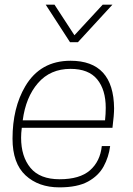

<svg xmlns="http://www.w3.org/2000/svg" viewBox="-20 -800 575 828"><path d="M236 8Q146 8 90 -44Q34 -96 34 -202Q34 -335 89 -428Q154 -538 284 -538Q470 -538 472 -333Q472 -304 465 -249H74Q71 -226 71 -206Q71 -125 111.5 -76Q152 -27 237 -27Q324 -27 368 -65.5Q412 -104 419 -170H455Q449 -123 427 -82.5Q405 -42 359.5 -17Q314 8 236 8ZM433 -281Q436 -309 436 -335Q436 -413 399 -458Q362 -503 284 -503Q197 -503 144 -442Q91 -381 78 -281ZM316 -618H282L177 -780H215L301 -648L423 -780H465Z"/></svg>

Font: Tanohe Sans ExtraLight
Style: Italic
Weight: 200
Designer: Village Type and Design LLC & Cristiano Sobral
Foundry: Cooper Hewitt Smithsonian Design Museum
Version: Version 1.00;September 29, 2021;FontCreator 13.0.0.2655 64-b